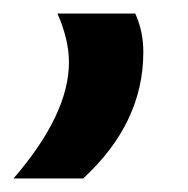

<svg xmlns="http://www.w3.org/2000/svg" viewBox="-40 -136 278 284"><path d="M172 -59Q172 46 83 128H-20Q62 33 62 -44Q62 -77 45 -116H160Q172 -90 172 -59Z"/></svg>

Font: Rambla
Style: Bold
Weight: 700
Designer: Martin Sommaruga
Foundry: Martin Sommaruga
Version: Version 1.001